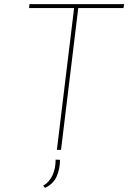

<svg xmlns="http://www.w3.org/2000/svg" viewBox="-20 -722 618 925"><path d="M578 -702 575 -683H357L274 0H254L337 -683H120L122 -702ZM188 173Q218 155 233 122.5Q248 90 248 47L269 48Q269 93 252.5 129Q236 165 197 183Z"/></svg>

Font: Josefin Sans Thin
Style: Italic
Weight: 200
Italic angle: -7°
Designer: Santiago Orozco
Foundry: Typemade
Version: Version 2.000